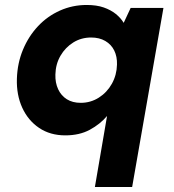

<svg xmlns="http://www.w3.org/2000/svg" viewBox="-20 -533 700 773"><path d="M362 220 411 -66Q383 -33 341.5 -10.5Q300 12 243 12Q182 12 137.5 -18Q93 -48 69.5 -99.5Q46 -151 48 -216Q50 -279 72.5 -333Q95 -387 133 -427.5Q171 -468 221.5 -490.5Q272 -513 329 -513Q369 -513 397.5 -503Q426 -493 446 -477Q466 -461 478 -441L506 -501H638L512 220ZM305 -119Q345 -119 378 -140Q411 -161 430.5 -196Q450 -231 451 -273Q452 -305 440 -329.5Q428 -354 404 -368Q380 -382 347 -382Q307 -382 275 -362Q243 -342 223.5 -308.5Q204 -275 203 -233Q202 -200 214 -174Q226 -148 249 -133.5Q272 -119 305 -119Z"/></svg>

Font: DM Sans 18pt Black
Style: Italic
Weight: 900
Italic angle: -10°
Designer: Colophon Foundry, Jonny Pinhorn
Foundry: Colophon Foundry
Version: Version 4.004;gftools[0.9.30]